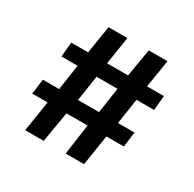

<svg xmlns="http://www.w3.org/2000/svg" viewBox="-147 -817 980 972"><g transform="rotate(30 343.0 -331.5)"><path d="M144 -178.2H54.2L65.4 -266.1H160.6L182.6 -415H88.4L96.2 -500.5H194.8L220.7 -662.6H330.6L305.7 -500.5H428.2L455.6 -662.6H565.4L539.1 -500.5H637.7L629.9 -415H526.9L504.4 -266.1H601.1L589.8 -178.2H487.8L460 0H352.5L377.4 -178.2H254.4L224.1 0H115.7ZM394 -266.1 416 -415H293.5L271 -266.1Z"/></g></svg>

Font: Merriweather
Style: Heavy Italic
Weight: 900
Italic angle: -7°
Designer: Eben Sorkin
Foundry: Eben Sorkin
Version: Version 1.001